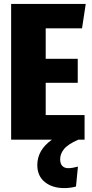

<svg xmlns="http://www.w3.org/2000/svg" viewBox="-20 -715 471 983"><path d="M214 -126H413V0H381Q327 24 307.5 48.5Q288 73 288 100Q288 123 299 134.5Q310 146 330 146Q350 146 379 138L369 240Q340 248 309 248Q248 248 209.5 217Q171 186 171 130Q171 53 246 0H37V-695H419L400 -570H214V-414H378V-291H214Z"/></svg>

Font: Fira Sans Extra Condensed ExtraBold
Style: Regular
Weight: 800
Width: 1
Designer: Carrois Corporate & Edenspiekermann AG
Foundry: Carrois Corporate GbR & Edenspiekermann AG
Version: Version 4.203